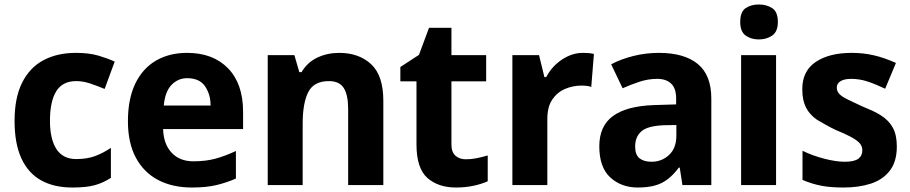

<svg xmlns="http://www.w3.org/2000/svg" viewBox="-20 -826 4060 857"><path d="M303 11Q221 11 163.5 -21Q106 -53 75.5 -119Q45 -185 45 -287Q45 -389 78.5 -456.5Q112 -524 173.5 -557Q235 -590 319 -590Q378 -590 420 -577.5Q462 -565 492 -551L447 -429Q411 -444 380.5 -454Q350 -464 320 -464Q259 -464 231 -418.5Q203 -373 203 -287Q203 -205 232 -160.5Q261 -116 320 -116Q368 -116 403.5 -129Q439 -142 475 -166V-32Q439 -9 401.5 1Q364 11 303 11Z M837 11Q750 11 686 -22.5Q622 -56 586.5 -122Q551 -188 551 -285Q551 -384 583.5 -452Q616 -520 675.5 -555Q735 -590 815 -590Q931 -590 998 -521Q1065 -452 1065 -327V-250H708Q710 -183 746 -144.5Q782 -106 843 -106Q899 -106 942.5 -118Q986 -130 1033 -152V-29Q992 -11 946.5 0Q901 11 837 11ZM711 -355H920Q920 -404 895.5 -440.5Q871 -477 815 -477Q775 -477 746 -447.5Q717 -418 711 -355Z M1175 0V-580H1294L1316 -504H1326Q1352 -548 1396.5 -569Q1441 -590 1494 -590Q1582 -590 1636.5 -539.5Q1691 -489 1691 -376V0H1534V-339Q1534 -402 1514.5 -433Q1495 -464 1448 -464Q1381 -464 1356 -415Q1331 -366 1331 -274V0Z M2015 11Q1936 11 1887.5 -32Q1839 -75 1839 -181V-463H1767V-527L1850 -581L1895 -702H1995V-580H2150V-463H1995V-181Q1995 -147 2013 -131Q2031 -115 2059 -115Q2085 -115 2108.5 -120Q2132 -125 2157 -132V-17Q2131 -5 2094.5 3Q2058 11 2015 11Z M2267 0V-580H2386L2410 -482H2418Q2444 -531 2489 -560.5Q2534 -590 2581 -590Q2592 -590 2607 -589Q2622 -588 2631 -585L2619 -437Q2614 -441 2600.5 -442.5Q2587 -444 2576 -444Q2537 -444 2502 -429Q2467 -414 2445 -381.5Q2423 -349 2423 -294V0Z M2827 11Q2753 11 2704 -34Q2655 -79 2655 -173Q2655 -264 2716.5 -308.5Q2778 -353 2900 -357L2998 -360V-386Q2998 -432 2975.5 -453Q2953 -474 2914 -474Q2874 -474 2835.5 -461.5Q2797 -449 2759 -432L2708 -539Q2751 -562 2806.5 -576Q2862 -590 2921 -590Q3034 -590 3094.5 -540.5Q3155 -491 3155 -386V0H3026L3014 -78H3010Q2987 -47 2961.5 -27Q2936 -7 2903.5 2Q2871 11 2827 11ZM2888 -104Q2934 -104 2966.5 -134.5Q2999 -165 2999 -221V-268L2943 -267Q2870 -264 2842.5 -239.5Q2815 -215 2815 -172Q2815 -135 2834.5 -119.5Q2854 -104 2888 -104Z M3288 0V-580H3444V0ZM3367 -650Q3332 -650 3308 -667.5Q3284 -685 3284 -728Q3284 -773 3308 -789.5Q3332 -806 3367 -806Q3402 -806 3427 -789.5Q3452 -773 3452 -728Q3452 -685 3427 -667.5Q3402 -650 3367 -650Z M3745 11Q3687 11 3645.5 3Q3604 -5 3562 -23V-153Q3607 -131 3659.5 -117.5Q3712 -104 3750 -104Q3792 -104 3810.5 -117Q3829 -130 3829 -155Q3829 -174 3816.5 -187.5Q3804 -201 3778 -215Q3752 -229 3710 -246Q3685 -258 3664 -270Q3643 -282 3626 -292Q3593 -315 3577 -347Q3561 -379 3561 -428Q3561 -509 3621 -549.5Q3681 -590 3782 -590Q3834 -590 3881 -579Q3928 -568 3979 -545L3931 -430Q3889 -450 3853 -462Q3817 -474 3779 -474Q3748 -474 3731.5 -463.5Q3715 -453 3715 -435Q3715 -418 3727.5 -405.5Q3740 -393 3765.5 -381Q3791 -369 3829 -351Q3854 -341 3874.5 -331.5Q3895 -322 3912 -311Q3947 -289 3965 -256.5Q3983 -224 3983 -172Q3983 -105 3952 -64.5Q3921 -24 3867.5 -6.5Q3814 11 3745 11Z"/></svg>

Font: Menbere
Style: Regular
Weight: 400
Designer: Aleme Tadesse
Foundry: Sorkin Type Co
Version: Version 1.000